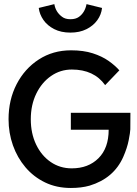

<svg xmlns="http://www.w3.org/2000/svg" viewBox="-20 -922 679 954"><path d="M332 12Q261 12 204 -15.5Q147 -43 106.5 -90.8Q66 -138.5 44.2 -200Q22.5 -261.5 22.5 -329.5Q22.5 -426 62.5 -503.5Q102.5 -581 172.8 -626.5Q243 -672 333 -672Q395 -672 440.8 -657.2Q486.5 -642.5 519 -619.8Q551.5 -597 573 -572.5L502.5 -499Q447 -576.5 337 -576.5Q280 -576.5 233.8 -544.5Q187.5 -512.5 160.2 -456.5Q133 -400.5 133 -329.5Q133 -259 159.5 -203.8Q186 -148.5 232 -117Q278 -85.5 336.5 -85.5Q419 -85.5 469.5 -136Q520 -186.5 520 -277.5H332V-361.5H628Q628 -283.5 627.5 -279.5Q627 -264 619.5 -225.5Q612 -187 592.5 -142.5Q545.5 -36 425 0.5Q384.5 12 332 12ZM330 -760Q283 -760 249 -777.5Q215 -795 195.8 -822.8Q176.5 -850.5 172.5 -882.5L250 -901.5Q256.5 -862 288.5 -838.5Q304 -826.5 330 -826.5Q356 -826.5 372 -838Q402 -859.5 410 -901.5L487 -882.5Q483.5 -849.5 463.5 -821.8Q443.5 -794 409.5 -777Q375.5 -760 330 -760Z"/></svg>

Font: Lucymar Sans Medium
Style: Regular
Weight: 500
Foundry: The League of Moveable Type (original font) / Main changes by Cristiano Sobral with portions from Mirco Monsees
Version: Version 2.001;August 30, 2020;FontCreator 13.0.0.2681 64-bit